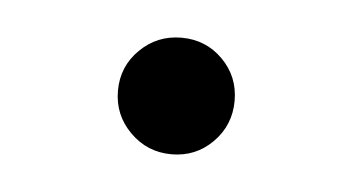

<svg xmlns="http://www.w3.org/2000/svg" viewBox="-26 -575 310 169"><g transform="rotate(5 129.5 -490.5)"><path d="M129.4 -439Q107.9 -439 92.8 -454.1Q77.6 -469.2 77.6 -490.7Q77.6 -512.2 92.8 -527.1Q107.9 -542 129.4 -542Q150.9 -542 165.8 -527.1Q180.7 -512.2 180.7 -490.7Q180.7 -469.2 165.8 -454.1Q150.9 -439 129.4 -439Z"/></g></svg>

Font: Inter 20pt Light
Style: Regular
Weight: 300
Version: Version 4.001;git-66647c0bb